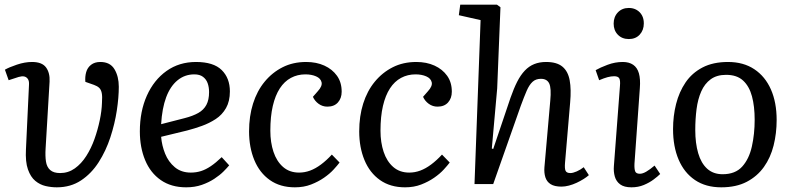

<svg xmlns="http://www.w3.org/2000/svg" viewBox="-20 -787 3389 821"><path d="M409 -522Q451 -522 469.5 -491Q488 -460 488 -416Q488 -371 479.5 -314.5Q471 -258 452 -200Q433 -142 402 -93.5Q371 -45 326.5 -15.5Q282 14 223 14Q199 14 175 8.5Q151 3 131 -13.5Q111 -30 99.5 -62.5Q88 -95 91 -149L104 -425Q105 -441 99 -449.5Q93 -458 83.5 -460Q74 -462 60 -458L17 -444L1 -489Q18 -499 52 -510.5Q86 -522 117 -522Q160 -522 177 -498.5Q194 -475 192 -438L175 -152Q173 -120 176.5 -96.5Q180 -73 194.5 -60Q209 -47 237 -47Q272 -47 300 -67Q328 -87 349 -120Q370 -153 384 -192.5Q398 -232 406.5 -272.5Q415 -313 416 -347Q418 -375 415 -389.5Q412 -404 404 -411.5Q396 -419 382 -424L345 -437Q343 -459 348.5 -478.5Q354 -498 369.5 -510Q385 -522 409 -522Z M818 -522Q893 -522 928 -487.5Q963 -453 963 -396Q963 -354 946.5 -325Q930 -296 902.5 -278Q875 -260 843 -248.5Q811 -237 780 -229L669 -202Q672 -165 686 -130Q700 -95 727.5 -72Q755 -49 796 -49Q819 -49 839.5 -55.5Q860 -62 881.5 -76.5Q903 -91 928 -115L960 -80Q951 -69 935.5 -53.5Q920 -38 896.5 -22.5Q873 -7 843 3.5Q813 14 776 14Q712 14 667.5 -17Q623 -48 600.5 -102.5Q578 -157 578 -225Q578 -311 608 -378Q638 -445 692 -483.5Q746 -522 818 -522ZM874 -393Q874 -414 868 -431Q862 -448 848 -458.5Q834 -469 811 -469Q770 -469 739 -443.5Q708 -418 690.5 -371Q673 -324 669 -256L770 -282Q805 -291 828 -304Q851 -317 862.5 -338.5Q874 -360 874 -393Z M1289 -522Q1333 -522 1367 -506.5Q1401 -491 1421 -463Q1441 -435 1441 -395Q1441 -367 1425 -349Q1409 -331 1380 -331Q1359 -331 1342.5 -343Q1326 -355 1318 -373L1339 -397Q1359 -419 1355 -435.5Q1351 -452 1331.5 -460.5Q1312 -469 1286 -469Q1252 -469 1224 -454Q1196 -439 1176.5 -409Q1157 -379 1146.5 -334Q1136 -289 1136 -228Q1136 -178 1149.5 -137.5Q1163 -97 1190.5 -73Q1218 -49 1259 -49Q1283 -49 1306 -57.5Q1329 -66 1352.5 -83.5Q1376 -101 1399 -126L1432 -92Q1423 -80 1406.5 -62Q1390 -44 1365.5 -27Q1341 -10 1310 2Q1279 14 1241 14Q1178 14 1134 -17Q1090 -48 1067.5 -102.5Q1045 -157 1045 -225Q1045 -290 1062 -344Q1079 -398 1111.5 -437.5Q1144 -477 1188.5 -499.5Q1233 -522 1289 -522Z M1760 -522Q1804 -522 1838 -506.5Q1872 -491 1892 -463Q1912 -435 1912 -395Q1912 -367 1896 -349Q1880 -331 1851 -331Q1830 -331 1813.5 -343Q1797 -355 1789 -373L1810 -397Q1830 -419 1826 -435.5Q1822 -452 1802.5 -460.5Q1783 -469 1757 -469Q1723 -469 1695 -454Q1667 -439 1647.5 -409Q1628 -379 1617.5 -334Q1607 -289 1607 -228Q1607 -178 1620.5 -137.5Q1634 -97 1661.5 -73Q1689 -49 1730 -49Q1754 -49 1777 -57.5Q1800 -66 1823.5 -83.5Q1847 -101 1870 -126L1903 -92Q1894 -80 1877.5 -62Q1861 -44 1836.5 -27Q1812 -10 1781 2Q1750 14 1712 14Q1649 14 1605 -17Q1561 -48 1538.5 -102.5Q1516 -157 1516 -225Q1516 -290 1533 -344Q1550 -398 1582.5 -437.5Q1615 -477 1659.5 -499.5Q1704 -522 1760 -522Z M2498 -38Q2489 -30 2475.5 -21.5Q2462 -13 2446 -5.5Q2430 2 2413 6.5Q2396 11 2381 11Q2351 11 2334.5 0.5Q2318 -10 2312 -29Q2306 -48 2308 -72L2333 -357Q2338 -410 2328.5 -430Q2319 -450 2293 -450Q2271 -450 2257 -437Q2243 -424 2232 -398.5Q2221 -373 2207 -335L2089 0H2009L2035 -701L1942 -722L1948 -767H2105L2120 -756L2106 -409L2083 -152L2089 -150L2163 -369Q2177 -409 2191.5 -437.5Q2206 -466 2224 -485Q2242 -504 2264.5 -513Q2287 -522 2315 -522Q2361 -522 2385 -502Q2409 -482 2416 -443.5Q2423 -405 2418 -349L2396 -90Q2394 -66 2398.5 -56.5Q2403 -47 2419 -47Q2430 -47 2446 -54Q2462 -61 2476 -72Z M2631 -420Q2633 -443 2628 -452Q2623 -461 2606 -461Q2593 -461 2578 -457Q2563 -453 2542 -444L2527 -487Q2546 -498 2578 -510Q2610 -522 2643 -522Q2670 -522 2687.5 -510Q2705 -498 2712 -473.5Q2719 -449 2716 -410L2693 -87Q2692 -65 2696 -54.5Q2700 -44 2716 -44Q2728 -44 2743.5 -53Q2759 -62 2779 -79L2803 -43Q2793 -33 2775 -19.5Q2757 -6 2733 4Q2709 14 2680 14Q2649 14 2632 1.5Q2615 -11 2609 -32Q2603 -53 2605 -77ZM2604 -686Q2604 -715 2622 -734Q2640 -753 2669 -753Q2688 -753 2702.5 -744.5Q2717 -736 2725 -721.5Q2733 -707 2733 -687Q2733 -658 2715.5 -639Q2698 -620 2669 -620Q2640 -620 2622 -638.5Q2604 -657 2604 -686Z M3064 14Q2998 14 2952 -17Q2906 -48 2882 -104Q2858 -160 2858 -235Q2858 -291 2871 -342.5Q2884 -394 2911.5 -434.5Q2939 -475 2984 -498.5Q3029 -522 3093 -522Q3159 -522 3205.5 -491Q3252 -460 3276.5 -404.5Q3301 -349 3301 -274Q3301 -217 3288 -165Q3275 -113 3246.5 -73Q3218 -33 3173 -9.5Q3128 14 3064 14ZM3070 -42Q3124 -42 3153.5 -74.5Q3183 -107 3195 -160.5Q3207 -214 3207 -275Q3207 -332 3195.5 -375Q3184 -418 3157.5 -442.5Q3131 -467 3085 -467Q3045 -467 3019 -448Q2993 -429 2978.5 -396Q2964 -363 2958.5 -320.5Q2953 -278 2953 -231Q2953 -175 2965.5 -132Q2978 -89 3004 -65.5Q3030 -42 3070 -42Z"/></svg>

Font: Literata 18pt
Style: Italic
Weight: 400
Italic angle: -2°
Designer: Latin by Veronika Burian and Jose Scaglione. Greek by Irene Vlachou. Cyrillic by Vera Evstafieva
Foundry: TypeTogether
Version: Version 3.103;gftools[0.9.29]